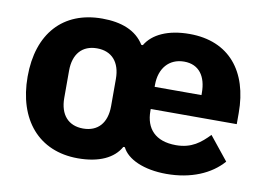

<svg xmlns="http://www.w3.org/2000/svg" viewBox="-64 -634 1029 743"><g transform="rotate(10 450.5 -262.5)"><path d="M282 -105C224 -105 190 -143 190 -209V-316C190 -382 224 -420 282 -420C340 -420 374 -382 374 -316V-209C374 -143 340 -105 282 -105ZM527 -312V-320C527 -385 564 -428 623 -428C682 -428 711 -385 711 -321V-312ZM630 12C726 12 803 -21 850 -75L776 -167C743 -133 709 -104 647 -104C566 -104 527 -148 527 -217V-225H865V-269C865 -432 781 -537 625 -537C541 -537 481 -509 454 -463H448C416 -515 357 -537 282 -537C128 -537 36 -435 36 -266C36 -97 128 12 282 12C365 12 422 -15 448 -62H454C475 -18 541 12 630 12Z"/></g></svg>

Font: LVC Sans
Style: Bold
Weight: 700
Designer: Mike Abbink, Paul van der Laan, Pieter van Rosmalen
Foundry: Bold Monday
Version: Version 3.0